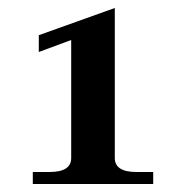

<svg xmlns="http://www.w3.org/2000/svg" viewBox="-20 -732 450 480"><path d="M62 -302H104Q158 -302 158 -337V-632L77 -602V-644L267 -712V-337Q267 -302 321 -302H363V-272H62Z"/></svg>

Font: Taviraj Medium
Style: Regular
Weight: 500
Designer: Katatrad Team
Foundry: CadsonDemak
Version: Version 1.030